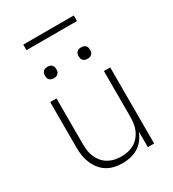

<svg xmlns="http://www.w3.org/2000/svg" viewBox="-213 -1011 1025 1136"><g transform="rotate(-30 300.0 -443.0)"><path d="M287 8Q259 8 232 2Q205 -4 181.5 -18.5Q158 -33 141 -55Q124 -77 113.5 -102.5Q103 -128 99 -155Q95 -182 95 -210V-520H138V-210Q138 -187 141 -164Q144 -141 153 -120Q162 -99 177 -81Q192 -63 212 -51.5Q232 -40 254.5 -35Q277 -30 300 -30Q323 -30 345.5 -35Q368 -40 388 -51.5Q408 -63 423 -81Q438 -99 447 -120Q456 -141 459 -164Q462 -187 462 -210V-520H505V0H462V-107Q452 -80 435 -57.5Q418 -35 394.5 -20Q371 -5 343 1.5Q315 8 287 8ZM415 -631Q407 -631 399.5 -633Q392 -635 386 -641Q380 -647 378 -654.5Q376 -662 376 -670Q376 -678 378 -685.5Q380 -693 386 -699Q392 -705 399.5 -707Q407 -709 415 -709Q423 -709 430.5 -707Q438 -705 444 -699Q450 -693 452 -685.5Q454 -678 454 -670Q454 -662 452 -654.5Q450 -647 444 -641Q438 -635 430.5 -633Q423 -631 415 -631ZM185 -631Q177 -631 169.5 -633Q162 -635 156 -641Q150 -647 148 -654.5Q146 -662 146 -670Q146 -678 148 -685.5Q150 -693 156 -699Q162 -705 169.5 -707Q177 -709 185 -709Q193 -709 200.5 -707Q208 -705 214 -699Q220 -693 222 -685.5Q224 -678 224 -670Q224 -662 222 -654.5Q220 -647 214 -641Q208 -635 200.5 -633Q193 -631 185 -631ZM472 -856H127V-894H472Z"/></g></svg>

Font: Iosevka Aile Extralight
Style: Regular
Weight: 200
Designer: Belleve Invis
Foundry: Belleve Invis
Version: Version 31.1.0; ttfautohint (v1.8.4)